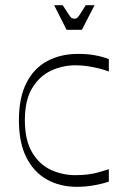

<svg xmlns="http://www.w3.org/2000/svg" viewBox="-20 -705 476 741"><path d="M276 16Q212 16 161.5 -12Q111 -40 82 -97Q53 -154 53 -241Q53 -328 82 -385Q111 -442 162.5 -469.5Q214 -497 281 -497Q317 -497 345 -492Q373 -487 400 -477V-429Q382 -436 361.5 -441Q341 -446 318.5 -449.5Q296 -453 271 -453Q222 -453 177.5 -432.5Q133 -412 104.5 -365.5Q76 -319 76 -241Q76 -163 104.5 -116Q133 -69 177.5 -49Q222 -29 271 -29Q299 -29 321 -32Q343 -35 362 -40.5Q381 -46 400 -52V-4Q373 5 341 10.5Q309 16 276 16ZM237 -590 189 -685H222Q239 -659 246 -648Q253 -637 257.5 -635Q262 -633 267 -633Q273 -633 276.5 -635Q280 -637 287.5 -648Q295 -659 311 -685H345L296 -590Z"/></svg>

Font: Ojuju Light
Style: Regular
Weight: 300
Designer: Chisaokwu Joboson, Mirko Velimirovic
Foundry: Udi Foundry
Version: Version 1.000